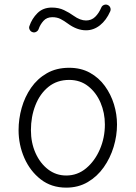

<svg xmlns="http://www.w3.org/2000/svg" viewBox="-20 -819 606 858"><path d="M289.1 -516.1Q341.8 -516.1 381.8 -493.9Q421.9 -471.7 448.7 -434.6Q475.6 -397.5 489.3 -352.8Q502.9 -308.1 502.9 -262.7Q502.9 -212.4 487.8 -162.6Q472.7 -112.8 443.6 -71.5Q414.6 -30.3 372.3 -5.4Q330.1 19.5 275.9 19.5Q209.5 19.5 161.9 -17.6Q114.3 -54.7 88.6 -113.5Q63 -172.4 63 -237.3Q63 -287.6 76.9 -336.9Q90.8 -386.2 118.9 -426.8Q147 -467.3 189.5 -491.7Q231.9 -516.1 289.1 -516.1ZM289.1 -461.9Q234.9 -461.9 196.5 -430.9Q158.2 -399.9 138.2 -348.6Q118.2 -297.4 118.2 -237.3Q118.2 -181.2 138.7 -135.3Q159.2 -89.4 194.8 -62Q230.5 -34.7 275.9 -34.7Q326.2 -34.7 365 -67.1Q403.8 -99.6 426.3 -151.6Q448.7 -203.6 448.7 -262.7Q448.7 -314.9 429.2 -360.4Q409.7 -405.8 374 -433.8Q338.4 -461.9 289.1 -461.9ZM125.5 -675.3Q117.2 -677.7 112.8 -686Q108.4 -694.3 111.3 -702.1Q122.6 -735.8 147.5 -760.5Q172.4 -785.2 211.9 -785.2Q242.2 -785.2 265.9 -773.9Q289.6 -762.7 309.1 -748.5Q338.4 -727.5 364.3 -727.5Q388.7 -727.5 405.3 -743.7Q421.9 -759.8 432.6 -785.2Q436 -793.5 444.6 -796.9Q453.1 -800.3 460.9 -796.9Q469.2 -793.5 472.7 -785.2Q476.1 -776.9 472.7 -768.6Q455.1 -728.5 426.8 -706.1Q398.4 -683.6 364.3 -683.6Q323.7 -683.6 282.7 -713.9Q267.1 -725.6 251 -733.9Q234.9 -742.2 213.9 -742.2Q189 -742.2 174.3 -725.8Q159.7 -709.5 152.8 -689.5Q149.9 -681.2 141.8 -676.8Q133.8 -672.4 125.5 -675.3Z"/></svg>

Font: Mikhak-FD Light
Style: Regular
Weight: 300
Designer: Amin Abedi
Version: Version 3.2